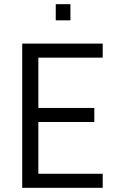

<svg xmlns="http://www.w3.org/2000/svg" viewBox="-20 -896 557 916"><path d="M86 0V-688H470V-621H163V-381H430V-314H163V-67H470V0ZM246 -799V-876H316V-799Z"/></svg>

Font: Saira SemiCondensed
Style: Regular
Weight: 400
Width: 4
Designer: Hector Gatti with collaboration of the Omnibus-Type team
Foundry: Omnibus-Type
Version: Version 1.101